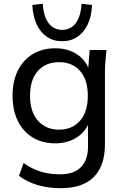

<svg xmlns="http://www.w3.org/2000/svg" viewBox="-20 -766 648 1010"><path d="M300 224Q234 224 179 208Q124 192 80 159L104 92Q135 113 165 126Q195 139 227.5 145Q260 151 295 151Q369 151 406 113Q443 75 443 5V-136H453Q437 -79 387.5 -45.5Q338 -12 271 -12Q203 -12 152.5 -42.5Q102 -73 74 -129.5Q46 -186 46 -262Q46 -339 74 -395Q102 -451 152.5 -481.5Q203 -512 271 -512Q338 -512 387 -479Q436 -446 452 -388L443 -397L452 -503H540Q537 -473 534.5 -443Q532 -413 532 -384V-6Q532 106 473.5 165Q415 224 300 224ZM291 -84Q360 -84 401 -131Q442 -178 442 -262Q442 -347 401 -393Q360 -439 291 -439Q221 -439 179.5 -393Q138 -347 138 -262Q138 -178 179.5 -131Q221 -84 291 -84ZM307 -549Q261 -549 226.5 -572.5Q192 -596 172.5 -638.5Q153 -681 150 -740L205 -746Q209 -680 235.5 -644.5Q262 -609 307 -609Q352 -609 378.5 -644.5Q405 -680 409 -746L464 -740Q462 -681 442 -638.5Q422 -596 387.5 -572.5Q353 -549 307 -549Z"/></svg>

Font: Mulish Medium
Style: Regular
Weight: 500
Designer: Vernon Adams
Foundry: Vernon Adams
Version: Version 3.603; ttfautohint (v1.8.3)